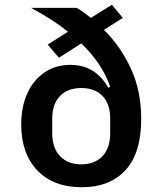

<svg xmlns="http://www.w3.org/2000/svg" viewBox="-20 -773 680 805"><path d="M495 -698 416 -648Q487 -577 529.5 -484Q572 -391 572 -274Q572 -131 506 -59.5Q440 12 323 12Q204 12 136.5 -58.5Q69 -129 69 -251Q69 -326 95 -382.5Q121 -439 167.5 -470Q214 -501 275 -501Q380 -501 434 -405L442 -409Q409 -506 321 -591L227 -531L180 -586L265 -640Q202 -691 110 -740H302Q333 -721 361 -698L449 -753ZM321 -84Q377 -84 409.5 -118Q442 -152 442 -215V-276Q442 -338 409.5 -371Q377 -404 321 -404Q264 -404 231.5 -370.5Q199 -337 199 -274V-215Q199 -152 232 -118Q265 -84 321 -84Z"/></svg>

Font: Writer SemiBold
Style: Regular
Weight: 600
Monospace: yes
Designer: Mike Abbink, Paul van der Laan, Pieter van Rosmalen
Foundry: Bold Monday
Version: Version 2.001 2020